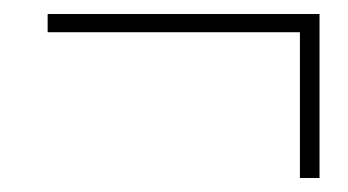

<svg xmlns="http://www.w3.org/2000/svg" viewBox="-20 -364 496 274"><path d="M408 -110V-318H48V-344H436V-110Z"/></svg>

Font: Source Sans Variable
Style: Italic
Weight: 200
Italic angle: -11°
Designer: Paul D. Hunt
Foundry: Adobe Systems Incorporated
Version: Version 3.006;hotconv 1.0.111;makeotfexe 2.5.65597